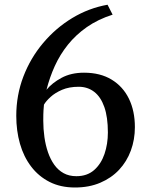

<svg xmlns="http://www.w3.org/2000/svg" viewBox="-20 -798 645 832"><path d="M305 14.5Q242 14.5 194.5 -9.8Q147 -34 114.8 -76.5Q82.5 -119 66.5 -175.2Q50.5 -231.5 50.5 -296Q50.5 -385.5 81.2 -466Q112 -546.5 166.8 -611.5Q221.5 -676.5 293 -719.8Q364.5 -763 446 -777.5L468 -734.5Q404 -714 356.2 -680.5Q308.5 -647 274.2 -604.2Q240 -561.5 217.5 -512Q195 -462.5 181.5 -409Q205.5 -438.5 246.8 -460.8Q288 -483 344 -483Q414.5 -483 463.8 -453Q513 -423 538.8 -370Q564.5 -317 564.5 -247Q564.5 -193 547 -145.5Q529.5 -98 496 -62.2Q462.5 -26.5 414.2 -6Q366 14.5 305 14.5ZM321 -422Q279.5 -422 249.2 -409Q219 -396 199.2 -378Q179.5 -360 170.5 -344.5Q169.5 -335 168.5 -320Q167.5 -305 167.5 -275.5Q167.5 -239 172.5 -203.8Q177.5 -168.5 188 -138Q198.5 -107.5 215.2 -84Q232 -60.5 255.8 -47.5Q279.5 -34.5 311 -34.5Q357.5 -34.5 387.8 -61Q418 -87.5 432.8 -130.8Q447.5 -174 447.5 -224Q447.5 -290.5 432 -334.5Q416.5 -378.5 388 -400.2Q359.5 -422 321 -422Z"/></svg>

Font: Merriweather 36pt Medium
Style: Regular
Weight: 500
Version: Version 2.100